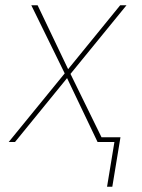

<svg xmlns="http://www.w3.org/2000/svg" viewBox="-20 -540 540 730"><path d="M387 170 415 0H351L235 -243L37 0H13L226 -261L99 -520H123L239 -277L437 -520H461L248 -259L366 -18H438L407 170Z"/></svg>

Font: Iosevka SS18 Thin
Style: Italic
Weight: 100
Italic angle: -9°
Monospace: yes
Designer: Belleve Invis
Foundry: Belleve Invis
Version: Version 25.1.1; ttfautohint (v1.8.4)